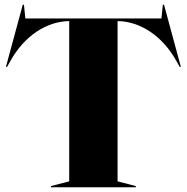

<svg xmlns="http://www.w3.org/2000/svg" viewBox="-20 -790 788 810"><path d="M195 0H553V-5L476 -25V-701C571 -700 665 -639 724 -533L738 -508H743L672 -770H667L661 -712H87L81 -770H76L5 -508H10L24 -533C83 -639 177 -700 272 -701V-25L195 -5Z"/></svg>

Font: Nyght Serif Dark
Style: Regular
Weight: 800
Designer: Maksym Kobuzan
Version: Version 0.410;Glyphs 3.1.2 (3151)